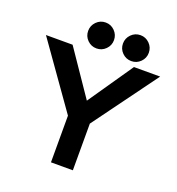

<svg xmlns="http://www.w3.org/2000/svg" viewBox="-161 -1058 1093 1187"><g transform="rotate(20 385.5 -464.0)"><path d="M386.2 -434.1 588.9 -729H761.2L452.1 -307.1V0H308.1V-307.1L9.8 -729H185.1ZM271 -782.7Q246.1 -807.6 246.1 -842.8Q246.1 -877.9 271 -903.1Q295.9 -928.2 331.1 -928.2Q366.2 -928.2 391.1 -903.1Q416 -877.9 416 -842.8Q416 -807.6 391.1 -782.7Q366.2 -757.8 331.1 -757.8Q295.9 -757.8 271 -782.7ZM500 -782.7Q475.1 -807.6 475.1 -842.8Q475.1 -877.9 500 -903.1Q524.9 -928.2 560.1 -928.2Q595.2 -928.2 620.1 -903.1Q645 -877.9 645 -842.8Q645 -807.6 620.1 -782.7Q595.2 -757.8 560.1 -757.8Q524.9 -757.8 500 -782.7Z"/></g></svg>

Font: Miedinger*
Style: Bold
Weight: 700
Version: Version 001.000